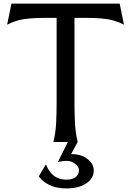

<svg xmlns="http://www.w3.org/2000/svg" viewBox="-20 -795 734 1075"><path d="M304 112 360 0H279Q292 -54 294.5 -110Q297 -166 297 -222V-695H237Q183 -695 144.5 -691.5Q106 -688 76.5 -679.5Q47 -671 20 -657L44 -775H650L674 -657Q647 -671 617.5 -679.5Q588 -688 550 -691.5Q512 -695 457 -695H397V-222Q397 -166 399.5 -110Q402 -54 415 0L378 68Q433 67 469 94.5Q505 122 505 160Q505 204 462.5 232Q420 260 352 260Q250 260 197 193L235 128H238Q272 211 352 211Q384 211 403 197Q422 183 422 158Q422 135 393.5 117Q365 99 314 110Z"/></svg>

Font: Faculty Glyphic
Style: Regular
Weight: 400
Designer: Koto Studio, Dylan Young
Foundry: Koto Studio
Version: Version 1.004; ttfautohint (v1.8.4.7-5d5b)